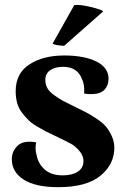

<svg xmlns="http://www.w3.org/2000/svg" viewBox="-20 -762 517 796"><path d="M408 -715 246 -572Q209 -574 198 -581L288 -741Q310 -744 354.5 -733.5Q399 -723 408 -715ZM221 14Q127 14 78 -17.5Q29 -49 29 -102Q29 -135 53 -158Q77 -181 130 -172Q124 -145 132 -118Q138 -84 165 -59.5Q192 -35 240 -35Q278 -35 302 -50Q326 -65 326 -95Q326 -117 309 -136.5Q292 -156 276 -165Q260 -174 222 -192Q220 -193 218.5 -194Q217 -195 214.5 -196Q212 -197 210 -198Q184 -210 170.5 -217Q157 -224 134 -237.5Q111 -251 98 -264Q85 -277 71 -295Q57 -313 51 -335.5Q45 -358 45 -384Q45 -458 102 -495Q159 -532 246 -532Q329 -532 379.5 -507Q430 -482 430 -435Q430 -409 414 -391Q398 -373 364 -372Q347 -371 329 -374Q331 -413 320 -434Q301 -485 241 -485Q210 -485 189 -471.5Q168 -458 168 -431Q168 -412 176.5 -396.5Q185 -381 206.5 -366Q228 -351 242 -343.5Q256 -336 289 -320Q320 -305 336.5 -296.5Q353 -288 379.5 -270.5Q406 -253 419 -237.5Q432 -222 443 -198.5Q454 -175 454 -149Q454 -81 396.5 -33.5Q339 14 221 14Z"/></svg>

Font: Arima Koshi Bold
Style: Regular
Weight: 700
Designer: Joana Correia and Natanael Gama
Foundry: NDISCOVER
Version: Version 1.019;PS 001.019;hotconv 1.0.88;makeotf.lib2.5.64775